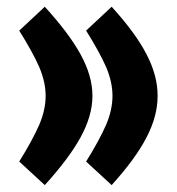

<svg xmlns="http://www.w3.org/2000/svg" viewBox="-20 -532 522 565"><path d="M308.6 12.7C401.9 -90.8 443.8 -170.4 443.8 -250C443.8 -329.6 401.9 -409.2 308.6 -512.2L233.4 -441.9C259.3 -400.4 278.8 -365.2 292 -335.4C304.7 -305.7 311 -277.3 311 -250C311 -222.2 304.7 -193.8 292 -164.1C278.8 -134.3 259.3 -98.1 233.4 -56.6ZM111.8 12.7C205.1 -90.8 252 -170.4 252 -250C252 -329.6 205.1 -409.2 111.8 -512.2L36.6 -441.9C62.5 -400.4 82 -365.2 95.2 -335.4C107.9 -305.7 114.3 -277.3 114.3 -250C114.3 -222.2 107.9 -193.8 95.2 -164.1C82 -134.3 62.5 -98.1 36.6 -56.6Z"/></svg>

Font: Vazirmatn Black
Style: Regular
Weight: 900
Designer: Saber Rastikerdar
Foundry: Saber Rastikerdar
Version: Version 33.003